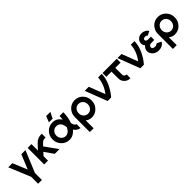

<svg xmlns="http://www.w3.org/2000/svg" viewBox="359 -2303 4104 4104"><g transform="rotate(-45 2411.5 -250.5)"><path d="M7 -500 210 -10V200H325V-10L528 -500H403L268 -171L132 -500Z M594 -500V0H709V-135L772 -203L914 0H1056L851 -289L910 -350Q946 -385 991 -385H1022V-500H991Q943 -500 899 -480Q878 -471 860 -458Q842 -445 825 -428L709 -305V-500Z M1353 -511Q1245 -511 1172 -436Q1098 -359 1098 -250Q1098 -195 1116.5 -148.5Q1135 -102 1172 -64Q1245 13 1353 13Q1413 13 1463 -14Q1489 -28 1511.5 -47Q1534 -66 1554 -92Q1563 -78 1574 -66Q1585 -54 1598 -44Q1617 -27 1641 -16Q1665 -5 1693 0V-119Q1681 -123 1671 -129.5Q1661 -136 1654 -145Q1646 -154 1640.5 -166.5Q1635 -179 1631 -194Q1630 -198 1628 -205Q1626 -212 1623 -221Q1647 -280 1659 -350Q1671 -420 1673 -500H1558Q1558 -471 1556 -445Q1554 -419 1549 -396Q1546 -402 1543 -407Q1540 -412 1537 -417Q1508 -460 1461 -486Q1412 -511 1353 -511ZM1353 -396Q1393 -396 1423 -378Q1455 -360 1473 -324Q1480 -312 1486.5 -287Q1493 -262 1500 -224Q1491 -205 1482.5 -190Q1474 -175 1466 -165Q1445 -134 1414 -118Q1400 -110 1385 -106Q1370 -102 1353 -102Q1293 -102 1253 -145Q1213 -188 1213 -250Q1213 -312 1253 -354Q1293 -396 1353 -396ZM1302 -564H1413L1482 -701H1355Z M2026 -397Q2086 -397 2125 -355Q2164 -312 2164 -250Q2164 -189 2125 -146Q2086 -103 2026 -103Q1966 -103 1927 -146Q1888 -189 1888 -250Q1888 -312 1927 -355Q1966 -397 2026 -397ZM2026 -512Q1918 -512 1846 -436Q1773 -360 1773 -250V200H1888V-39Q1944 12 2026 12Q2134 12 2206 -65Q2279 -141 2279 -250Q2279 -360 2206 -436Q2134 -512 2026 -512Z M2319 -500 2511 0H2618Q2635 -19 2651.5 -40Q2668 -61 2684 -85Q2827 -294 2833 -500H2723Q2718 -404 2682.5 -313Q2647 -222 2582 -136L2442 -500Z M2857 -500V-385H3014V-177Q3014 -104 3066 -52Q3118 0 3191 0H3201V-115H3191Q3165 -115 3147 -133Q3129 -151 3129 -177V-385H3288V-500Z M3309 -500 3501 0H3608Q3625 -19 3641.5 -40Q3658 -61 3674 -85Q3817 -294 3823 -500H3713Q3708 -404 3672.5 -313Q3637 -222 3572 -136L3432 -500Z M4139 -318H4055Q4022 -318 4004 -334Q3990 -347 3990 -364Q3990 -381 4004 -393Q4020 -407 4049 -407Q4085 -407 4106 -382L4199 -428Q4189 -447 4173.5 -462.5Q4158 -478 4137 -489Q4097 -512 4049 -512Q3977 -512 3930 -468Q3885 -425 3885 -364Q3885 -311 3922 -277Q3907 -266 3896 -253Q3885 -240 3876 -225Q3859 -193 3859 -158Q3859 -85 3917 -36Q3973 12 4050 12Q4171 12 4225 -82L4123 -132Q4096 -104 4050 -103Q4012 -103 3993 -119Q3974 -134 3974 -158Q3974 -180 3993 -198Q4011 -218 4055 -218H4139Z M4538 -397Q4598 -397 4637 -355Q4676 -312 4676 -250Q4676 -189 4637 -146Q4598 -103 4538 -103Q4478 -103 4439 -146Q4400 -189 4400 -250Q4400 -312 4439 -355Q4478 -397 4538 -397ZM4538 -512Q4430 -512 4358 -436Q4285 -360 4285 -250V200H4400V-39Q4456 12 4538 12Q4646 12 4718 -65Q4791 -141 4791 -250Q4791 -360 4718 -436Q4646 -512 4538 -512Z"/></g></svg>

Font: Unageo
Style: SemiBold
Weight: 600
Designer: Richard Sepsi
Foundry: Richard Sepsi
Version: Version 2.000